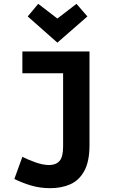

<svg xmlns="http://www.w3.org/2000/svg" viewBox="-20 -794 600 1004"><path d="M243 190Q190 190 144 176.5Q98 163 55 142L97 26Q126 41 165.5 55Q205 69 237 69Q272 69 291 48Q310 27 310 -28V-411H97V-525H448V-35Q448 50 421 99.5Q394 149 348 169.5Q302 190 243 190ZM280 -571 125 -708 180 -774 280 -697 380 -774 437 -708Z"/></svg>

Font: Ubuntu Sans Mono
Style: Regular
Weight: 400
Monospace: yes
Designer: Dalton Maag Ltd
Foundry: Dalton Maag Ltd
Version: Version 1.006